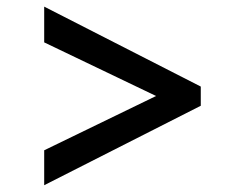

<svg xmlns="http://www.w3.org/2000/svg" viewBox="-20 -588 708 580"><path d="M113.5 -28.5V-134L451.5 -298L113.5 -460V-568L586.5 -326.5V-268.5Z"/></svg>

Font: Merriweather 36pt Black
Style: Regular
Weight: 900
Version: Version 2.100